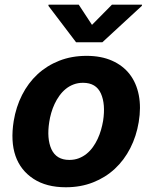

<svg xmlns="http://www.w3.org/2000/svg" viewBox="-20 -792 654 823"><path d="M38.7 -273.1Q48.7 -333.8 74.6 -384.9Q100.5 -436.1 140.6 -473.4Q180.8 -510.7 233.8 -531.6Q286.9 -552.6 351.2 -552.6Q413.4 -552.6 460 -532Q506.7 -511.4 535.7 -474.1Q564.6 -436.8 574.9 -384.4Q585.2 -332 574.6 -268.5Q564.6 -208.1 538.5 -157Q512.4 -105.8 472.3 -68.5Q432.2 -31.2 379.1 -10.3Q326 10.7 262.1 10.7Q179 10.7 123.9 -25.2Q67.8 -61.8 46.3 -124.1Q24.9 -186.4 38.7 -273.1ZM200.3 -152.7Q221.6 -106.5 277 -106.5Q299.4 -106.5 317.8 -113.6Q336.3 -120.7 351.4 -133Q366.5 -145.2 378.2 -161.6Q389.9 -177.9 398.6 -196.6Q407.3 -215.2 413 -235.1Q418.7 -255 421.9 -273.8Q432.9 -345.5 412.6 -391Q392 -437.1 335.9 -437.1Q313.9 -437.1 295.3 -430Q276.6 -422.9 261.5 -410.5Q246.4 -398.1 234.6 -381.6Q222.7 -365.1 214 -346.4Q205.3 -327.8 199.6 -307.9Q193.9 -288 191.1 -269.2Q180 -197.8 200.3 -152.7ZM188.2 -772H317.5L374.3 -685.4L459.9 -772H588.8L588.1 -767L418.7 -610.8H306.1L187.5 -767Z"/></svg>

Font: Inter P
Style: Bold Italic
Weight: 700
Italic angle: 9.39999°
Designer: Rasmus Andersson
Foundry: rsms
Version: Version 3.018;git-588b23468